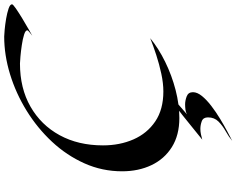

<svg xmlns="http://www.w3.org/2000/svg" viewBox="-124 -711 1105 897"><g transform="rotate(-90 428.5 -262.5)"><path d="M856.9 -758.8Q856.9 -754.4 837.2 -740.7Q817.4 -727.1 790.5 -710.7Q763.7 -694.3 740.2 -681.2Q716.8 -668 710 -664.1Q712.9 -666.5 724.1 -675.3Q735.4 -684.1 735.4 -687.5Q735.4 -696.3 714.8 -702.6Q694.3 -709 666.3 -713.1Q638.2 -717.3 613.3 -719.5Q588.4 -721.7 580.1 -721.7Q464.8 -721.7 378.9 -672.6Q293 -623.5 245.4 -536.4Q197.8 -449.2 197.8 -334Q197.8 -255.4 225.8 -191.4Q253.9 -127.4 309.8 -89.6Q365.7 -51.8 449.7 -51.8Q487.8 -51.8 532.2 -61.3Q576.7 -70.8 620.1 -85Q663.6 -99.1 698.7 -113.3Q650.4 -73.7 587.4 -43Q524.4 -12.2 456.3 5.4Q388.2 22.9 325.7 22.9Q245.6 22.9 189.9 -12Q134.3 -46.9 105.5 -107.4Q76.7 -168 76.7 -244.6Q76.7 -337.4 113.8 -420.4Q150.9 -503.4 214.8 -572Q278.8 -640.6 359.9 -690.7Q440.9 -740.7 530.3 -768.1Q619.6 -795.4 706.5 -795.4Q714.4 -795.4 738.3 -793.2Q762.2 -791 789.6 -786.4Q816.9 -781.7 836.9 -774.9Q856.9 -768.1 856.9 -758.8ZM342.8 58.6Q352.5 52.7 365.5 51.3Q378.4 49.8 389.6 49.8Q406.7 49.8 426.5 57.1Q446.3 64.5 446.3 86.4Q446.3 106.4 428.5 128.4Q410.6 150.4 382.3 172.1Q354 193.8 322.5 212.9Q291 231.9 263.2 246.8Q235.4 261.7 218.8 270Q237.8 253.9 263.7 239.5Q289.6 225.1 309.1 205.8Q328.6 186.5 328.6 156.7Q328.6 134.3 310.8 127.7Q293 121.1 274.9 121.1Q262.2 121.1 249.5 123.8Q236.8 126.5 224.6 129.9Q261.2 101.1 301.3 67.9Q341.3 34.7 382.8 4.2Q424.3 -26.4 464.8 -47.4Z"/></g></svg>

Font: Lugrasimo
Style: Regular
Weight: 400
Designer: The DocRepair Project, Astigmatic (AOETI)
Foundry: Google
Version: Version 1.001